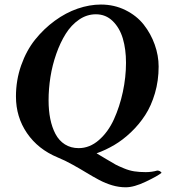

<svg xmlns="http://www.w3.org/2000/svg" viewBox="-20 -671 729 828"><path d="M415 -651.4Q472.7 -651.4 521 -627.4Q569.3 -603.5 599.9 -564.7Q630.4 -525.9 647.2 -478.8Q664.1 -431.6 664.1 -383.8Q664.1 -323.2 648.2 -269Q632.3 -214.8 606.2 -174.6Q580.1 -134.3 544.9 -100.8Q509.8 -67.4 472.9 -45.7Q436 -23.9 396.5 -9.8Q409.2 -2.4 438.2 15.1Q467.3 32.7 479.2 39.1Q491.2 45.4 514.2 54.9Q537.1 64.5 559.1 67.9Q581.1 71.3 608.4 71.3Q634.3 71.3 658.2 64.5Q670.4 64.5 676.8 74.2Q660.2 87.9 609.1 112.3Q558.1 136.7 522.5 136.7Q493.2 136.7 464.1 128.2Q435.1 119.6 407.5 105Q379.9 90.3 354 74.5Q328.1 58.6 293.9 39.6Q259.8 20.5 228.5 7.8Q144 -27.3 96.4 -96.9Q48.8 -166.5 48.8 -254.9Q48.8 -325.2 71.3 -389.2Q93.8 -453.1 131.3 -500Q168.9 -546.9 216.3 -581.5Q263.7 -616.2 314.9 -633.8Q366.2 -651.4 415 -651.4ZM393.6 -609.4Q354.5 -609.4 320.8 -586.2Q287.1 -563 263.4 -525.1Q239.7 -487.3 222.7 -438.7Q205.6 -390.1 197.5 -338.9Q189.5 -287.6 189.5 -238.3Q189.5 -194.8 196.8 -158.4Q204.1 -122.1 219.2 -93.3Q234.4 -64.5 260 -48.3Q285.6 -32.2 319.3 -32.2Q366.7 -32.2 406.5 -66.9Q446.3 -101.6 471.2 -156.2Q496.1 -210.9 509.8 -274.7Q523.4 -338.4 523.4 -400.4Q523.4 -458.5 509.8 -504.6Q496.1 -550.8 466.1 -580.1Q436 -609.4 393.6 -609.4Z"/></svg>

Font: Amiri
Style: Bold Slanted
Weight: 700
Italic angle: 9°
Designer: Khaled Hosny
Version: Version 000.107